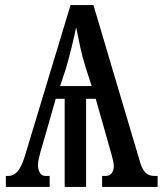

<svg xmlns="http://www.w3.org/2000/svg" viewBox="-20 -734 653 754"><path d="M3 0V-43H11Q34 -43 49.5 -61.5Q65 -80 77 -119L257 -714H347L531 -94Q539 -68 552 -55.5Q565 -43 587 -43H599V0H381V-43H395Q411 -43 419 -54.5Q427 -66 427 -82Q427 -91 424 -103Q421 -115 418 -127L356 -346H318V0H234V-346H199L138 -134Q135 -122 132 -109Q129 -96 129 -87Q129 -69 136.5 -56Q144 -43 159 -43H175V0ZM216 -396H340L317 -467Q304 -508 295 -549.5Q286 -591 279 -627Q272 -592 262 -551.5Q252 -511 239 -465Z"/></svg>

Font: Noto Serif ExtraCondensed Medium
Style: Regular
Weight: 500
Width: 2
Designer: Monotype Design Team
Foundry: Monotype Imaging Inc.
Version: Version 2.015